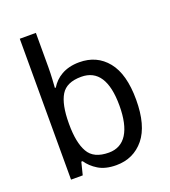

<svg xmlns="http://www.w3.org/2000/svg" viewBox="-140 -861 859 973"><g transform="rotate(-20 289.5 -375.0)"><path d="M79.1 -759.8V0H142.1L159.2 -67.9H166C180.2 -46.9 199.7 -28.3 224.6 -13.2C249.5 2 281.7 9.8 320.8 9.8C382.8 9.8 433.1 -13.7 471.2 -60.1C508.8 -106.4 527.8 -175.8 527.8 -268.1C527.8 -359.9 509.3 -429.2 471.7 -475.6C434.1 -522 383.8 -544.9 320.8 -544.9C242.7 -544.9 193.8 -510.3 166 -464.8H161.1C162.6 -487.8 166 -529.8 166 -575.2V-759.8ZM305.2 -472.2C393.6 -472.2 438 -404.3 438 -269C438 -135.7 393.6 -63 307.1 -63C252.4 -63 215.3 -80.6 195.8 -115.7C175.8 -150.4 166 -201.2 166 -267.1V-271C166 -339.8 176.3 -390.6 196.3 -423.3C216.3 -456.1 252.4 -472.2 305.2 -472.2Z"/></g></svg>

Font: Avrile Sans
Style: Regular
Weight: 400
Designer: Monotype Design Team, Google (font), Stefan Peev (BGR Cyrillic), Cristiano Sobral (main changes)
Foundry: The Avrile Sans Project Authors
Version: Version 3.110